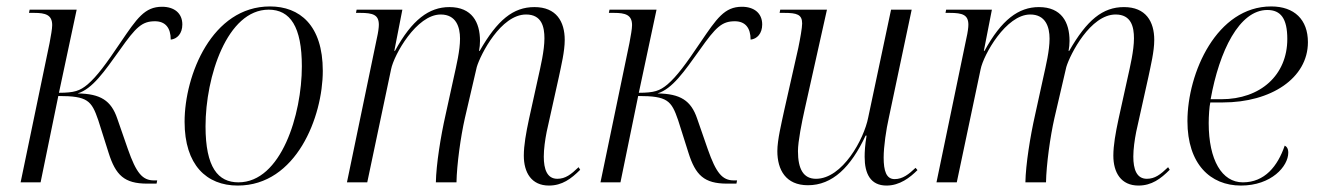

<svg xmlns="http://www.w3.org/2000/svg" viewBox="-20 -566 4091 596"><path d="M437 4H466L468 -6H458C422 -6 403 -29 377 -103L344 -198C325 -254 292 -275 221 -276C267 -290 304 -344 352 -411C402 -482 421 -500 461 -500C493 -500 510 -480 510 -443C530 -445 546 -462 546 -490C546 -525 521 -545 483 -545C429 -545 405 -509 354 -434C309 -367 281 -329 252 -304C228 -284 211 -278 163 -278L218 -536H72L70 -526H86C121 -526 142 -520 142 -488C142 -476 138 -455 134 -433L44 0H106L161 -268C252 -268 264 -254 285 -193L317 -92C339 -22 366 4 437 4Z M718 10C900 10 982 -204 982 -346C982 -488 910 -546 818 -546C638 -546 553 -333 553 -188C553 -54 621 10 718 10ZM720 0C657 0 618 -46 618 -174C618 -328 685 -536 814 -536C881 -536 917 -483 917 -360C917 -211 853 0 720 0Z M1684 10C1725 10 1753 -11 1781 -39L1776 -47C1752 -24 1735 -11 1710 -11C1678 -11 1668 -41 1668 -80C1668 -103 1672 -132 1677 -157L1715 -328C1722 -362 1733 -406 1733 -442C1733 -499 1707 -544 1639 -544C1573 -544 1524 -504 1469 -408H1467C1469 -418 1470 -429 1470 -439C1470 -497 1445 -544 1375 -544C1312 -544 1259 -505 1206 -408H1204L1229 -536H1087L1085 -526H1098C1138 -526 1156 -520 1156 -489C1156 -481 1154 -465 1150 -448L1057 0H1120L1194 -351C1203 -396 1273 -521 1348 -521C1396 -521 1408 -482 1408 -446C1408 -409 1397 -364 1388 -323L1363 -209C1348 -143 1334 -55 1333 0H1397C1398 -55 1410 -142 1423 -199L1460 -358C1472 -398 1535 -521 1613 -521C1662 -521 1670 -482 1670 -447C1670 -409 1658 -359 1650 -323L1622 -196C1613 -154 1606 -115 1606 -83C1606 -30 1630 10 1684 10Z M2237 4H2266L2268 -6H2258C2222 -6 2203 -29 2177 -103L2144 -198C2125 -254 2092 -275 2021 -276C2067 -290 2104 -344 2152 -411C2202 -482 2221 -500 2261 -500C2293 -500 2310 -480 2310 -443C2330 -445 2346 -462 2346 -490C2346 -525 2321 -545 2283 -545C2229 -545 2205 -509 2154 -434C2109 -367 2081 -329 2052 -304C2028 -284 2011 -278 1963 -278L2018 -536H1872L1870 -526H1886C1921 -526 1942 -520 1942 -488C1942 -476 1938 -455 1934 -433L1844 0H1906L1961 -268C2052 -268 2064 -254 2085 -193L2117 -92C2139 -22 2166 4 2237 4Z M2732 10C2773 10 2805 -15 2828 -38L2822 -45C2801 -25 2782 -10 2757 -10C2731 -10 2723 -36 2723 -77C2723 -111 2731 -165 2739 -200L2810 -536H2746L2675 -201C2662 -134 2595 -11 2513 -11C2474 -11 2457 -41 2457 -97C2457 -127 2469 -187 2478 -227L2547 -536H2402L2400 -526H2414C2454 -526 2470 -521 2470 -493C2470 -480 2464 -446 2458 -417L2414 -222C2406 -184 2393 -132 2393 -97C2393 -39 2419 9 2488 9C2564 9 2621 -47 2667 -145H2670C2665 -116 2664 -94 2664 -79C2664 -27 2682 10 2732 10Z M3514 10C3555 10 3583 -11 3611 -39L3606 -47C3582 -24 3565 -11 3540 -11C3508 -11 3498 -41 3498 -80C3498 -103 3502 -132 3507 -157L3545 -328C3552 -362 3563 -406 3563 -442C3563 -499 3537 -544 3469 -544C3403 -544 3354 -504 3299 -408H3297C3299 -418 3300 -429 3300 -439C3300 -497 3275 -544 3205 -544C3142 -544 3089 -505 3036 -408H3034L3059 -536H2917L2915 -526H2928C2968 -526 2986 -520 2986 -489C2986 -481 2984 -465 2980 -448L2887 0H2950L3024 -351C3033 -396 3103 -521 3178 -521C3226 -521 3238 -482 3238 -446C3238 -409 3227 -364 3218 -323L3193 -209C3178 -143 3164 -55 3163 0H3227C3228 -55 3240 -142 3253 -199L3290 -358C3302 -398 3365 -521 3443 -521C3492 -521 3500 -482 3500 -447C3500 -409 3488 -359 3480 -323L3452 -196C3443 -154 3436 -115 3436 -83C3436 -30 3460 10 3514 10Z M3832 10C3927 10 3979 -50 3979 -92C3979 -105 3974 -111 3968 -114C3946 -50 3906 0 3838 0C3773 0 3732 -69 3732 -184C3732 -205 3734 -236 3737 -248H3776C3925 -248 4040 -323 4040 -435C4040 -505 3998 -546 3926 -546C3757 -546 3666 -340 3666 -190C3666 -57 3737 10 3832 10ZM3771 -258H3738C3765 -408 3827 -535 3914 -535C3956 -535 3976 -508 3976 -445C3976 -333 3893 -258 3771 -258Z"/></svg>

Font: Noto Serif Display SemiCondensed Light
Style: Italic
Weight: 300
Width: 4
Italic angle: -12°
Designer: Monotype Design Team
Foundry: Monotype Imaging Inc.
Version: Version 2.009